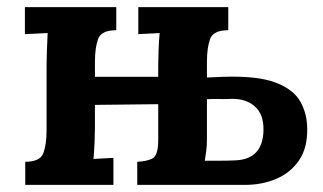

<svg xmlns="http://www.w3.org/2000/svg" viewBox="-20 -520 909 540"><path d="M307 -435Q265 -435 256 -410.5Q247 -386 247 -346V-304H425V-339Q425 -353 426 -379Q427 -405 429 -427L369 -424V-500H622V-435Q580 -435 571 -410.5Q562 -386 562 -346V-302L609 -304Q704 -307 754.5 -288Q805 -269 824.5 -234.5Q844 -200 844 -158Q845 -104 821 -69Q797 -34 757 -17Q717 0 669 0H366V-65Q393 -66 409 -74.5Q425 -83 425 -126V-227L247 -225V-161Q247 -147 246 -121.5Q245 -96 243 -73L299 -76V0H51V-65Q93 -65 102 -89.5Q111 -114 111 -154V-339Q111 -353 112 -379Q113 -405 114 -427L50 -424V-500H307ZM562 -128Q562 -110 560 -95Q558 -80 556 -68Q577 -68 600.5 -68Q624 -68 642 -69Q719 -72 721 -153Q722 -198 697.5 -220Q673 -242 634 -242Q615 -241 596 -241.5Q577 -242 562 -241Z"/></svg>

Font: Lora
Style: Bold
Weight: 700
Designer: Olga Karpushina, Alexei Vanyashin (Cyrillic)
Foundry: Cyreal
Version: Version 3.006; ttfautohint (v1.8.4.7-5d5b);gftools[0.9.30]